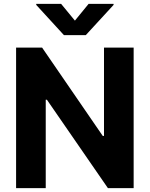

<svg xmlns="http://www.w3.org/2000/svg" viewBox="-20 -974 775 994"><path d="M671.9 -727.5V0H538.7L222.9 -457.6H216.8V0H63.3V-727.5H198L512.1 -270.1H518.4V-727.5ZM296.5 -953.9 367.8 -867.2 438.7 -953.9H568V-948.6L424 -792H311.1L167.6 -948.6V-953.9Z"/></svg>

Font: Inter V
Style: 
Weight: 400
Designer: Rasmus Andersson
Foundry: rsms
Version: Version 4.000;git-a3f224843